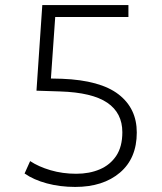

<svg xmlns="http://www.w3.org/2000/svg" viewBox="-20 -730 640 758"><path d="M277 8Q217 8 165 -6Q113 -20 77 -45L99 -94Q132 -72 179.5 -58Q227 -44 281 -44Q333 -44 374 -61.5Q415 -79 439 -115Q463 -151 463 -208Q463 -284 403.5 -324.5Q344 -365 217 -369L124 -372L147 -710H487V-663H198L181 -420L225 -419Q376 -413 448 -357.5Q520 -302 520 -207Q520 -105 453.5 -48.5Q387 8 277 8Z"/></svg>

Font: Livvic Light
Style: Regular
Weight: 300
Designer: Jacques Le Bailly, Baron von Fonthausen
Version: Version 1.001; ttfautohint (v1.8.2)